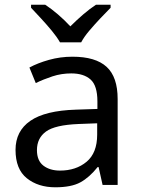

<svg xmlns="http://www.w3.org/2000/svg" viewBox="-20 -786 601 816"><path d="M288 -545Q386 -545 433 -502Q480 -459 480 -365V0H416L399 -76H395Q360 -32 321.5 -11Q283 10 215 10Q142 10 94 -28.5Q46 -67 46 -149Q46 -229 109 -272.5Q172 -316 303 -320L394 -323V-355Q394 -422 365 -448Q336 -474 283 -474Q241 -474 203 -461.5Q165 -449 132 -433L105 -499Q140 -518 188 -531.5Q236 -545 288 -545ZM314 -259Q214 -255 175.5 -227Q137 -199 137 -148Q137 -103 164.5 -82Q192 -61 235 -61Q303 -61 348 -98.5Q393 -136 393 -214V-262ZM235 -606Q222 -629 200 -655.5Q178 -682 154 -708Q130 -734 112 -753V-766H172Q198 -749 226 -725Q254 -701 279 -674Q306 -701 334 -725Q362 -749 388 -766H450V-753Q431 -734 406.5 -708Q382 -682 359.5 -655.5Q337 -629 325 -606Z"/></svg>

Font: Noto Sans Vai
Style: Regular
Weight: 400
Designer: Monotype Design Team
Foundry: Monotype Imaging Inc.
Version: Version 2.001; ttfautohint (v1.8.4.7-5d5b)